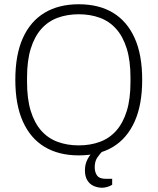

<svg xmlns="http://www.w3.org/2000/svg" viewBox="-20 -718 740 902"><path d="M350 12Q256 12 189.5 -28Q123 -68 87.5 -147Q52 -226 52 -343Q52 -461 87.5 -539.5Q123 -618 189.5 -658Q256 -698 350 -698Q445 -698 511 -658Q577 -618 612.5 -539.5Q648 -461 648 -343Q648 -226 612.5 -147Q577 -68 511 -28Q445 12 350 12ZM350 -35Q404 -35 449 -51.5Q494 -68 526 -104Q558 -140 575.5 -196.5Q593 -253 593 -334V-353Q593 -433 575.5 -489.5Q558 -546 526 -582Q494 -618 449 -634.5Q404 -651 350 -651Q296 -651 251 -634.5Q206 -618 174 -582Q142 -546 124.5 -489.5Q107 -433 107 -353V-334Q107 -253 124.5 -196.5Q142 -140 174 -104Q206 -68 251 -51.5Q296 -35 350 -35ZM460 164Q440 164 421 156Q402 148 390.5 129.5Q379 111 379 82Q379 53 391.5 29.5Q404 6 423 -12H459V-5Q449 5 437 22.5Q425 40 425 68Q425 91 436 106.5Q447 122 477 122H507V150Q496 157 483 160.5Q470 164 460 164Z"/></svg>

Font: Archivo SemiCondensed Thin
Style: Regular
Weight: 250
Width: 4
Designer: Hector Gatti
Foundry: Omnibus-Type
Version: Version 2.001